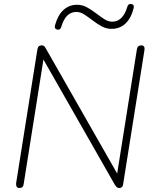

<svg xmlns="http://www.w3.org/2000/svg" viewBox="-20 -939 772 965"><path d="M77 6Q68 6 64 -0.5Q60 -7 61 -18L168 -691Q170 -702 175.5 -706.5Q181 -711 189 -711Q197 -711 201.5 -707.5Q206 -704 210 -696L583 -42H565L668 -691Q670 -702 675.5 -706.5Q681 -711 691 -711Q700 -711 704 -704.5Q708 -698 706 -687L599 -14Q598 -4 593 1Q588 6 580 6Q572 6 567.5 2Q563 -2 558 -9L185 -663H202L99 -14Q98 -4 92.5 1Q87 6 77 6ZM269 -790Q262 -791 258 -796Q254 -801 256 -810Q270 -862 298.5 -888.5Q327 -915 367 -915Q394 -915 417.5 -902Q441 -889 462.5 -872.5Q484 -856 504 -843Q524 -830 544 -830Q571 -830 590 -849Q609 -868 620 -905Q622 -913 627 -916.5Q632 -920 639 -919Q647 -918 650.5 -913Q654 -908 652 -899Q639 -847 610.5 -820.5Q582 -794 541 -794Q514 -794 490.5 -807Q467 -820 445.5 -836.5Q424 -853 404 -866Q384 -879 364 -879Q337 -879 318 -860.5Q299 -842 288 -804Q286 -797 281.5 -793Q277 -789 269 -790Z"/></svg>

Font: Nunito ExtraLight ExtraLight
Style: Italic
Weight: 250
Italic angle: -9°
Version: Version 3.602